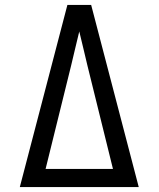

<svg xmlns="http://www.w3.org/2000/svg" viewBox="-20 -755 640 775"><path d="M60 0 188 -490 252 -735H348L412 -490L540 0ZM164 -73H436L333 -490Q325 -525 316.5 -559.5Q308 -594 300 -628Q292 -594 283.5 -559.5Q275 -525 267 -490Z"/></svg>

Font: Iosevka Meiseki Sans
Style: Regular
Weight: 400
Monospace: yes
Designer: Belleve Invis
Foundry: Belleve Invis
Version: Version 11.2.6; ttfautohint (v1.8.4)